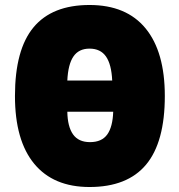

<svg xmlns="http://www.w3.org/2000/svg" viewBox="-20 -740 718 770"><path d="M641 -355Q641 -170 566 -80Q491 10 339 10Q194 10 117 -83.5Q40 -177 40 -355Q40 -541 114.5 -630.5Q189 -720 339 -720Q487 -720 564 -626Q641 -532 641 -355ZM341 -170Q388 -170 410 -200.5Q432 -231 434 -292H250Q251 -232 273 -201Q295 -170 341 -170ZM339 -545Q296 -545 274.5 -513.5Q253 -482 250 -417H430Q427 -482 405 -513.5Q383 -545 339 -545Z"/></svg>

Font: AtCorfu Sans
Style: AtCorfu Sans Black
Weight: 900
Designer: Kostas Teopoulos
Foundry: Kostas Teopoulos
Version: Version 1.00 July 8, 2025, initial release